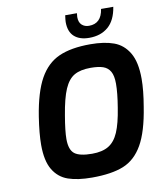

<svg xmlns="http://www.w3.org/2000/svg" viewBox="-99 -1013 921 1097"><g transform="rotate(-10 361.0 -464.0)"><path d="M91 -228Q91 -293 106 -390Q128 -529 171 -606Q214 -683 284.5 -714.5Q355 -746 467 -746Q548 -746 603 -726Q658 -706 690 -652Q722 -598 722 -501Q722 -434 706 -341Q684 -200 641 -125Q598 -50 529 -22Q460 6 346 6Q263 6 208 -13Q153 -32 122 -83.5Q91 -135 91 -228ZM559 -361Q573 -445 573 -499Q573 -545 559 -569.5Q545 -594 518 -603.5Q491 -613 445 -613Q386 -613 350.5 -592.5Q315 -572 292.5 -520Q270 -468 254 -370Q239 -282 239 -236Q239 -173 268.5 -150.5Q298 -128 370 -128Q429 -128 465.5 -150Q502 -172 523.5 -222Q545 -272 559 -361ZM351 -895Q351 -906 355 -934H423Q421 -918 421 -912Q421 -881 437.5 -866Q454 -851 479 -851Q551 -851 563 -934H634Q622 -857 579 -820Q536 -783 469 -783Q413 -783 382 -811Q351 -839 351 -895Z"/></g></svg>

Font: Exo
Style: Bold Italic
Weight: 700
Italic angle: -9°
Designer: Natanael Gama
Foundry: Natanael Gama
Version: Version 1.500; ttfautohint (v1.6)